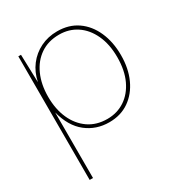

<svg xmlns="http://www.w3.org/2000/svg" viewBox="-177 -655 934 997"><g transform="rotate(-30 290.5 -156.5)"><path d="M71 220V-521H87L92 -354Q103 -408 133.5 -448Q164 -488 209.5 -510.5Q255 -533 310 -533Q380 -533 430.5 -498Q481 -463 508.5 -401Q536 -339 536 -260Q536 -181 508 -119.5Q480 -58 429.5 -23Q379 12 310 12Q232 12 173.5 -34Q115 -80 91 -173V220ZM310 -8Q369 -8 415 -38.5Q461 -69 487.5 -125.5Q514 -182 514 -261Q514 -338 487.5 -395Q461 -452 415 -482.5Q369 -513 310 -513Q245 -513 198 -481Q151 -449 125.5 -392Q100 -335 100 -261Q100 -187 125.5 -130Q151 -73 198 -40.5Q245 -8 310 -8Z"/></g></svg>

Font: DM Sans 10pt Thin
Style: Regular
Weight: 250
Version: Version 4.004;gftools[0.9.30]